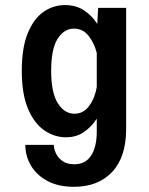

<svg xmlns="http://www.w3.org/2000/svg" viewBox="-20 -531 590 758"><path d="M240.5 11Q194 11 154.2 -16.8Q114.5 -44.5 90.2 -102.5Q66 -160.5 66 -251Q66 -341.5 89.2 -399Q112.5 -456.5 151.2 -483.8Q190 -511 236.5 -511Q280.5 -511 312.2 -489.8Q344 -468.5 364 -436.5L367.5 -500H478V-21.5Q478 89 422.8 147.8Q367.5 206.5 272 206.5Q211 206.5 168 183.8Q125 161 102.5 123.2Q80 85.5 80 41H192.5Q192.5 55 200.2 73Q208 91 225.8 104.2Q243.5 117.5 274 117.5Q317.5 117.5 339.8 83Q362 48.5 362 -11V-62.5Q342 -31 311.8 -10Q281.5 11 240.5 11ZM182 -251Q182 -165 208.2 -123.5Q234.5 -82 274 -82Q309.5 -82 332.2 -113.2Q355 -144.5 362 -187.5V-322Q353 -359 330.5 -388.5Q308 -418 272 -418Q233 -418 207.5 -378Q182 -338 182 -251Z"/></svg>

Font: Trispace SemiCondensed Medium
Style: Regular
Weight: 500
Width: 4
Designer: Tyler Finck
Foundry: Etcetera Type Company
Version: Version 1.210; ttfautohint (v1.8.3)